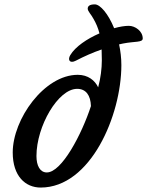

<svg xmlns="http://www.w3.org/2000/svg" viewBox="-20 -844 666 869"><path d="M37.6 -153.8C37.6 -46.4 95.2 4.9 164.1 4.9C390.1 4.9 529.3 -322.3 529.3 -549.3C529.3 -582 525.4 -613.3 519 -643.1C524.9 -644 530.8 -645.5 536.6 -647C590.8 -657.7 626 -650.9 626 -669.9C626 -703.1 591.8 -727.1 563 -727.1C544.4 -727.1 521 -723.1 496.6 -716.3C470.2 -781.2 433.6 -824.2 409.2 -824.2C385.7 -824.2 377 -816.4 377 -804.7C377 -793 393.6 -777.3 402.8 -759.3C415 -738.3 423.8 -717.8 430.2 -692.9C374 -668.5 320.8 -632.8 297.9 -594.2C285.6 -573.7 294.9 -554.7 323.2 -569.3C361.8 -589.4 400.4 -606.4 439.9 -620.1C440.4 -605.5 440.9 -588.9 440.9 -570.8C440.9 -533.7 435.5 -490.2 424.3 -448.7C409.7 -480 378.4 -505.4 332 -505.4C180.2 -505.4 37.6 -304.7 37.6 -153.8ZM145 -137.7C145 -273.4 243.2 -441.9 329.1 -441.9C369.1 -441.9 390.1 -412.6 391.6 -363.8C349.6 -235.4 259.3 -63.5 191.9 -63.5C161.1 -63.5 145 -94.2 145 -137.7Z"/></svg>

Font: Courgette
Style: Regular
Weight: 400
Designer: Karolina Lach
Foundry: Karolina Lach
Version: Version 1.002